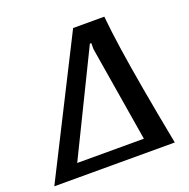

<svg xmlns="http://www.w3.org/2000/svg" viewBox="-170 -770 872 885"><g transform="rotate(-20 266.5 -328.0)"><path d="M-51 0 280 -656H433Q440 -582 453.5 -491Q467 -400 488 -280.5Q509 -161 540 0ZM85 -65H412L335 -532V-562H328Z"/></g></svg>

Font: Sansita Swashed
Style: Regular
Weight: 400
Designer: Pablo Cosgaya
Foundry: Omnibus-Type
Version: Version 1.003; ttfautohint (v1.8.3)